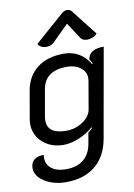

<svg xmlns="http://www.w3.org/2000/svg" viewBox="-102 -813 759 1086"><g transform="rotate(-10 277.5 -270.0)"><path d="M14 99Q14 68 33.5 51.5Q53 35 89 35Q88 40 88 51Q88 91 118 114Q148 137 200 137Q264 137 302 105.5Q340 74 350 13L360 -45Q379 -60 385 -67L383 -72Q347 -40 299.5 -20.5Q252 -1 210 -1Q163 -1 125 -20.5Q87 -40 65.5 -74Q44 -108 44 -149Q44 -156 46 -174L74 -335Q88 -418 147 -463.5Q206 -509 299 -509Q397 -509 448 -423L452 -427Q444 -442 437 -452Q446 -509 530 -509L439 4Q421 104 356 156.5Q291 209 187 209Q140 209 100.5 194Q61 179 37.5 154Q14 129 14 99ZM384 -173 412 -336Q413 -341 413 -349Q413 -386 382.5 -409.5Q352 -433 305 -433Q179 -433 161 -331L134 -178Q132 -170 132 -154Q132 -77 240 -77Q292 -77 334.5 -105.5Q377 -134 384 -173ZM210 -564Q195 -564 182 -570.5Q169 -577 163 -589L330 -736Q345 -749 361 -749Q378 -749 388 -736L503 -589Q493 -577 477 -570.5Q461 -564 446 -564Q420 -564 408 -581L348 -673L255 -581Q238 -564 210 -564Z"/></g></svg>

Font: K2D
Style: Italic
Weight: 400
Italic angle: -10°
Designer: Katatrad Aksorn Co.,Ltd.
Foundry: Cadson Demak Co.,Ltd.
Version: Version 1.000; ttfautohint (v1.6)